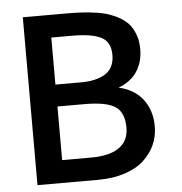

<svg xmlns="http://www.w3.org/2000/svg" viewBox="-51 -760 768 810"><g transform="rotate(-5 332.5 -355.5)"><path d="M187.5 -416H296.4Q325.7 -416 349.1 -420.9Q372.6 -425.8 393.6 -436.5Q414.6 -447.8 426.3 -468.8Q438 -489.7 438 -519Q438 -575.2 398.4 -595.2Q358.4 -615.2 277.3 -615.2H187.5ZM188 -96.2H311.5Q389.2 -96.2 429.7 -124.8Q470.2 -153.3 470.2 -208Q470.2 -273.9 432.6 -298.3Q395 -323.2 303.7 -323.2H188ZM75.2 0V-710.9H265.1Q296.4 -710.9 320.8 -709.5Q333.5 -709 347.7 -707.8Q361.8 -706.5 377.4 -704.1Q407.7 -700.7 433.1 -692.9Q444.8 -689 457.3 -683.8Q469.7 -678.7 481.4 -672.1Q493.2 -665.5 503.4 -657.5Q513.7 -649.4 521.5 -640.6Q537.1 -622.6 547.1 -595.2Q557.1 -567.9 557.1 -533.7Q557.1 -481 531.7 -440.9Q506.3 -400.9 452.1 -379.9Q485.8 -372.6 511.5 -356.7Q537.1 -340.8 554.4 -318.1Q571.8 -295.4 580.8 -266.4Q589.8 -237.3 589.8 -203.6Q589.8 -162.1 573.7 -126.5Q557.6 -90.8 526.4 -61.5Q495.6 -33.2 445.6 -16.6Q395.5 0 331.5 0Z"/></g></svg>

Font: Ride Light
Style: Bold
Weight: 600
Version: Version 3.000